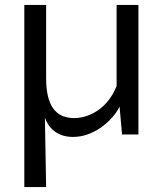

<svg xmlns="http://www.w3.org/2000/svg" viewBox="-20 -542 668 774"><path d="M78 -522H166V-226Q166 -145 194 -105.5Q222 -66 279 -66Q305 -66 331 -75Q357 -84 379.5 -100.5Q402 -117 420 -141Q438 -165 450 -195V-522H538V0H472L462 -112Q450 -88 430 -66Q410 -44 385.5 -27Q361 -10 332.5 0Q304 10 274 10Q251 10 232.5 4Q214 -2 200 -12.5Q186 -23 176.5 -37Q167 -51 161 -67L166 212H78Z"/></svg>

Font: Rising Sun
Style: Regular
Weight: 400
Designer: Matt McInerney, Pablo Impallari, Rodrigo Fuenzalida (Raleway font), Stephen Hutchings (Greek), Cristiano Sobral (main ch
Foundry: The Rising Sun Project Authors
Version: Version 4.327; ttfautohint (v1.8.4.7-5d5b-dirty)